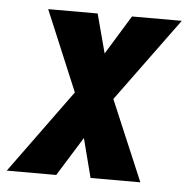

<svg xmlns="http://www.w3.org/2000/svg" viewBox="-61 -563 605 607"><g transform="rotate(5 241.0 -260.0)"><path d="M-18 0 175 -265 68 -520H225L258 -396L334 -520H492L298 -255L406 0H248L216 -124L139 0Z"/></g></svg>

Font: Iosevka SS04 Heavy Oblique
Style: Regular
Weight: 900
Italic angle: -9°
Monospace: yes
Designer: Belleve Invis
Foundry: Belleve Invis
Version: Version 19.0.0; ttfautohint (v1.8.4)